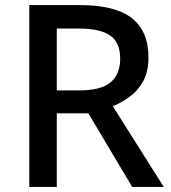

<svg xmlns="http://www.w3.org/2000/svg" viewBox="-20 -734 673 754"><path d="M295 -714Q432 -714 497.5 -663Q563 -612 563 -508Q563 -453 542.5 -415.5Q522 -378 490 -354.5Q458 -331 423 -317L623 0H499L327 -289H203V0H95V-714ZM288 -622H203V-379H293Q376 -379 414 -410.5Q452 -442 452 -504Q452 -568 412 -595Q372 -622 288 -622Z"/></svg>

Font: Noto Sans Arabic Med
Style: Regular
Weight: 500
Designer: Monotype Design Team, Nadine Chahine, Nizar Qandah and Khaled Hosny
Foundry: Monotype Imaging Inc.
Version: Version 2.012; ttfautohint (v1.8.4.7-5d5b)